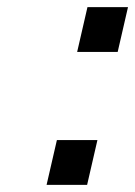

<svg xmlns="http://www.w3.org/2000/svg" viewBox="-20 -520 380 540"><path d="M311 -374 340 -500H226L197 -374ZM225 0 254 -126H140L111 0Z"/></svg>

Font: Perun Medium Italic
Style: Regular
Weight: 500
Italic angle: -12°
Foundry: Copyright (c) Stefan Peev, Context Ltd, 2016
Version: Version 1.026